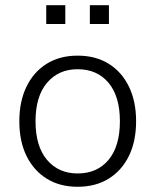

<svg xmlns="http://www.w3.org/2000/svg" viewBox="-20 -707 595 735"><path d="M277 8Q209 8 159 -23Q109 -54 81.5 -110Q54 -166 54 -243Q54 -319 81.5 -375.5Q109 -432 159 -463Q209 -494 277 -494Q346 -494 396 -463Q446 -432 473.5 -375.5Q501 -319 501 -243Q501 -166 473.5 -110Q446 -54 396 -23Q346 8 277 8ZM277 -43Q352 -43 395.5 -95Q439 -147 439 -243Q439 -338 395.5 -390Q352 -442 277 -442Q204 -442 160 -390Q116 -338 116 -243Q116 -147 160 -95Q204 -43 277 -43ZM324 -615V-687H397V-615ZM157 -615V-687H230V-615Z"/></svg>

Font: Nunito Sans 12pt Light
Style: Regular
Weight: 300
Designer: Vernon Adams
Foundry: Vernon Adams
Version: Version 3.101;gftools[0.9.27]